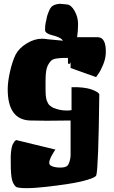

<svg xmlns="http://www.w3.org/2000/svg" viewBox="-20 -672 590 996"><path d="M220.2 -567.9Q221.2 -574.2 223.4 -584.5Q225.6 -594.7 234.1 -615Q242.7 -635.3 253.9 -642.1Q262.7 -647.5 273.7 -649.9Q284.7 -652.3 289.8 -652.3Q294.9 -652.3 310.3 -650.6Q325.7 -648.9 327.1 -648.9Q349.1 -647 366.9 -615.5Q384.8 -584 384.8 -549.3V-541Q384.8 -511.2 379.9 -479H488.3Q531.7 -477.1 528.8 -395.5Q527.8 -367.7 515.1 -336.7Q502.4 -305.7 490.2 -289.1L478.5 -272L346.2 -319.3V-350.1Q345.7 -349.1 345 -346.9Q344.2 -344.7 343.8 -343.8Q341.8 -340.3 338.4 -340.3Q332.5 -340.3 332.5 -346.2V-346.7Q333 -357.4 332.5 -371.6Q260.7 -373 245.6 -357.4Q230 -341.3 223.1 -319.8Q216.3 -298.3 216.3 -249.5Q216.3 -243.7 216.3 -229.5Q216.3 -215.3 216.3 -210Q216.3 -204.6 216.6 -192.9Q216.8 -181.2 217.5 -176.3Q218.3 -171.4 219.7 -162.1Q221.2 -152.8 223.4 -148.4Q225.6 -144 228.8 -137.2Q231.9 -130.4 236.1 -126.7Q240.2 -123 246.1 -118.9Q252 -114.7 258.8 -111.8Q291.5 -98.6 327.1 -98.6Q337.4 -98.6 351.1 -100.6V-219.7Q384.3 -220.7 411.4 -217.3Q438.5 -213.9 453.4 -208.5Q468.3 -203.1 478.5 -197.5Q488.8 -191.9 492.2 -187.5L495.1 -183.6Q490.7 199.2 479.5 237.3Q476.1 248 434.3 260.5Q392.6 272.9 335.7 281.7Q278.8 290.5 218 297.4Q157.2 304.2 115.7 304Q74.2 303.7 63 297.4Q44.4 281.2 39.6 246.6Q34.7 211.9 35.6 142.1Q36.1 119.6 39.1 102.1Q42 84.5 46.4 75.9Q50.8 67.4 54.9 62.3Q59.1 57.1 62 55.7L64.9 54.7L267.6 104Q266.6 105.5 264.9 107.7Q263.2 109.9 258.8 116.9Q254.4 124 250.5 130.9Q246.6 137.7 242.7 146.2Q238.8 154.8 236.8 161.9Q234.9 168.9 235.6 175Q236.3 181.2 240.2 184.6Q255.4 196.3 287.4 197.3Q319.3 198.2 330.1 187Q336.4 180.7 340.6 166.5Q344.7 152.3 345.7 141.6L346.2 130.9V-46.9Q205.6 -44.4 136.7 -46.9Q20 -50.8 20 -209Q20 -248 32 -300.8Q43.9 -353.5 61 -388.7Q79.1 -422.9 118.9 -447Q158.7 -471.2 197.8 -471.2Q211.4 -471.2 228 -468.3L307.1 -460.9Q305.2 -463.4 300.3 -468.3Q293.5 -475.1 278.6 -480.7Q263.7 -486.3 250 -489.5Q236.3 -492.7 225.3 -499.3Q214.4 -505.9 213.9 -514.6V-522Q213.9 -545.4 220.2 -567.9Z"/></svg>

Font: Some Time Later
Style: Regular
Weight: 400
Version: Version 003.300